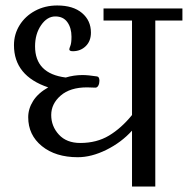

<svg xmlns="http://www.w3.org/2000/svg" viewBox="-20 -681 686 701"><path d="M462 -204Q423 -161 368.5 -134Q314 -107 264 -107Q183 -107 133 -147.5Q83 -188 83 -253Q83 -284 101 -312.5Q119 -341 156 -362Q31 -404 31 -516Q31 -556 51.5 -589Q72 -622 108 -641.5Q144 -661 189 -661Q247 -661 279.5 -633.5Q312 -606 312 -562Q312 -531 293 -512.5Q274 -494 246 -494Q233 -494 233 -501Q233 -504 237 -514Q241 -524 241 -547Q241 -579 226 -600Q211 -621 182 -621Q152 -621 130 -589Q108 -557 108 -512Q108 -412 220 -398Q250 -407 281 -407Q302 -407 334 -402Q343 -401 343 -386Q343 -376 339 -368.5Q335 -361 328 -361L298 -362Q236 -362 201.5 -332Q167 -302 167 -261Q167 -220 195 -189.5Q223 -159 273 -159Q333 -159 378 -186Q423 -213 462 -261V-606H358V-650H646V-606H547V0H462Z"/></svg>

Font: Kurale
Style: Regular
Weight: 400
Designer: Eduardo Rodriguez Tunni
Foundry: Eduardo Rodriguez Tunni
Version: Version 2.000